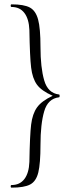

<svg xmlns="http://www.w3.org/2000/svg" viewBox="-20 -745 323 882"><path d="M166 -80Q166 6 156 47Q146 88 118.5 102.5Q91 117 33 117Q29 117 29 111Q29 105 33 105Q71 105 92 77.5Q113 50 115 -1Q117 -123 123 -172.5Q129 -222 150 -251.5Q171 -281 222 -305Q170 -328 149.5 -356.5Q129 -385 123 -434.5Q117 -484 115 -607Q113 -658 92 -685.5Q71 -713 33 -713Q29 -713 29 -719Q29 -725 33 -725Q90 -725 117 -710.5Q144 -696 155 -655.5Q166 -615 166 -529Q166 -435 183 -376Q200 -317 251 -311Q254 -311 254 -304.5Q254 -298 251 -298Q200 -292 183 -233.5Q166 -175 166 -80Z"/></svg>

Font: Cormorant Infant Light
Style: Regular
Weight: 300
Designer: Christian Thalmann (Catharsis Fonts)
Version: Version 3.000